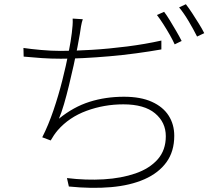

<svg xmlns="http://www.w3.org/2000/svg" viewBox="-20 -851 1040 909"><path d="M372 -760Q367 -746 363.5 -726Q360 -706 358 -690Q354 -666 346.5 -627Q339 -588 328.5 -541Q318 -494 306.5 -446.5Q295 -399 283 -358Q271 -317 259 -289Q328 -345 404 -369Q480 -393 567 -393Q646 -393 699 -369Q752 -345 778.5 -303.5Q805 -262 805 -208Q805 -134 768 -83Q731 -32 664 -2.5Q597 27 506 35Q415 43 306 32L297 -8Q387 3 471 -2Q555 -7 621.5 -30Q688 -53 726.5 -96.5Q765 -140 765 -206Q765 -272 714 -314.5Q663 -357 564 -357Q473 -357 390 -326.5Q307 -296 253 -234Q243 -222 235.5 -211Q228 -200 220 -186L180 -201Q209 -258 233 -328.5Q257 -399 275 -470.5Q293 -542 304.5 -601Q316 -660 320 -695Q322 -713 323.5 -729.5Q325 -746 324 -763ZM91 -624Q124 -619 173.5 -614.5Q223 -610 267 -610Q331 -610 413.5 -615Q496 -620 582 -631Q668 -642 744 -659V-617Q687 -607 624 -598.5Q561 -590 497.5 -584.5Q434 -579 375 -576Q316 -573 268 -573Q221 -573 177.5 -576Q134 -579 92 -583ZM757 -795Q770 -778 784.5 -754Q799 -730 814 -704.5Q829 -679 840 -657L807 -641Q798 -661 783.5 -686.5Q769 -712 753 -737Q737 -762 723 -780ZM860 -831Q874 -813 890 -788.5Q906 -764 921.5 -739Q937 -714 947 -694L913 -678Q896 -712 873.5 -750Q851 -788 828 -816Z"/></svg>

Font: Noto Sans SC Thin ExtraLight
Style: Regular
Weight: 250
Version: Version 2.004-H2;hotconv 1.0.118;makeotfexe 2.5.65603